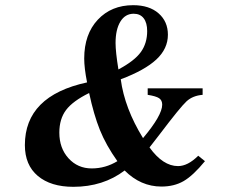

<svg xmlns="http://www.w3.org/2000/svg" viewBox="-20 -702 889 741"><path d="M745 -101 771 -80Q725 -24 688.5 -3Q652 18 603 18Q523 18 461 -44Q378 19 263 19Q176 19 126 -23Q76 -65 76 -142Q76 -332 316 -384Q305 -440 305 -476Q305 -570 357.5 -626Q410 -682 494 -682Q556 -682 592 -650.5Q628 -619 628 -568Q628 -514 583.5 -472.5Q539 -431 446 -396Q461 -284 532 -169Q606 -257 606 -298Q606 -315 594 -323Q582 -331 550 -336V-361H762V-336Q724 -333 700 -311Q676 -289 595 -182Q571 -151 557 -133Q609 -61 667 -61Q705 -61 745 -101ZM548 -582Q548 -614 534.5 -631.5Q521 -649 496 -649Q463 -649 444.5 -618.5Q426 -588 426 -536Q426 -502 437 -434Q499 -467 523.5 -501Q548 -535 548 -582ZM433 -80Q389 -142 365.5 -200.5Q342 -259 324 -343Q261 -312 235 -277.5Q209 -243 209 -190Q209 -130 244.5 -91Q280 -52 334 -52Q387 -52 433 -80Z"/></svg>

Font: STIX MathJax Main
Style: Bold Italic
Weight: 700
Italic angle: -16.33°
Designer: MicroPress Inc., with final additions and corrections provided by Coen Hoffman, Elsevier (retired)
Version: Version 1.1.1